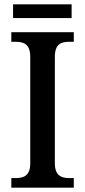

<svg xmlns="http://www.w3.org/2000/svg" viewBox="-20 -862 391 882"><path d="M40 -779H309V-842H40ZM32 0H319V-44H298C261 -44 232 -56 232 -112V-601C232 -659 260 -670 298 -670H319V-714H32V-670H53C89 -670 119 -659 119 -601V-112C119 -55 89 -44 53 -44H32Z"/></svg>

Font: Noto Serif Devanagari SemiCondensed Medium
Style: Regular
Weight: 500
Width: 4
Designer: Universal Thirst, Indian Type Foundry and the Monotype Design Team
Foundry: Monotype Imaging Inc.
Version: Version 2.004